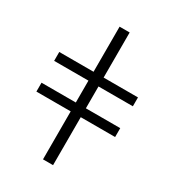

<svg xmlns="http://www.w3.org/2000/svg" viewBox="-220 -860 1055 1173"><g transform="rotate(30 307.5 -274.0)"><path d="M271.9 194V-144.4H30V-207H271.9V-361.2H30V-423.8H271.9V-742H342.9V-423.8H585.3V-361.2H342.9V-207H585.3V-144.4H342.9V194Z"/></g></svg>

Font: Montserrat Thin
Style: Regular
Weight: 100
Designer: Julieta Ulanovsky
Foundry: Julieta Ulanovsky
Version: Version 9.000